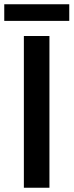

<svg xmlns="http://www.w3.org/2000/svg" viewBox="-24 -881 345 901"><path d="M88 0V-712H208V0ZM-4 -783V-861H301V-783Z"/></svg>

Font: CST
Style: Medium
Weight: 500
Version: Version 1.00